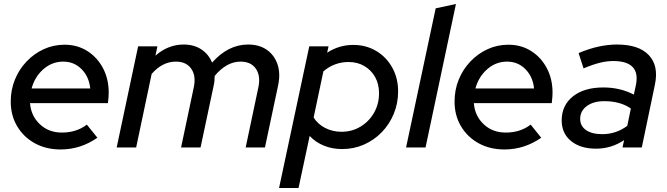

<svg xmlns="http://www.w3.org/2000/svg" viewBox="-20 -742 3355 966"><path d="M285 10Q212 10 155.5 -21Q99 -52 66.5 -106.5Q34 -161 34 -231Q34 -290 55 -341.5Q76 -393 113.5 -432.5Q151 -472 200 -494.5Q249 -517 305 -517Q369 -517 419 -485.5Q469 -454 498 -399.5Q527 -345 527 -275Q527 -265 526 -252.5Q525 -240 523 -223H131Q136 -159 180.5 -117Q225 -75 291 -75Q365 -75 417 -115L470 -49Q385 10 285 10ZM139 -297H434Q428 -356 390.5 -394Q353 -432 298 -432Q242 -432 198.5 -394Q155 -356 139 -297Z M567 0 675 -509H772L762 -462Q826 -518 904 -518Q956 -518 993 -493.5Q1030 -469 1047 -427Q1128 -518 1228 -518Q1285 -518 1323 -491Q1361 -464 1376.5 -417.5Q1392 -371 1379 -311L1313 0H1216L1280 -303Q1292 -360 1267.5 -396Q1243 -432 1190 -432Q1120 -432 1060 -360Q1060 -348 1059 -336Q1058 -324 1055 -311L989 0H891L954 -298Q968 -358 943 -395Q918 -432 865 -432Q797 -432 743 -370L665 0Z M1384 204 1536 -509H1633L1626 -477Q1686 -516 1757 -516Q1822 -516 1873 -485.5Q1924 -455 1953.5 -402Q1983 -349 1983 -282Q1983 -222 1961 -169Q1939 -116 1900.5 -76.5Q1862 -37 1811 -14.5Q1760 8 1701 8Q1652 8 1610 -9Q1568 -26 1538 -58L1482 204ZM1698 -79Q1751 -79 1794 -105Q1837 -131 1862 -175Q1887 -219 1887 -273Q1887 -319 1867.5 -354Q1848 -389 1813.5 -409.5Q1779 -430 1734 -430Q1662 -430 1607 -383L1558 -151Q1578 -118 1615.5 -98.5Q1653 -79 1698 -79Z M2023 0 2172 -700 2274 -722 2121 0Z M2518 10Q2445 10 2388.5 -21Q2332 -52 2299.5 -106.5Q2267 -161 2267 -231Q2267 -290 2288 -341.5Q2309 -393 2346.5 -432.5Q2384 -472 2433 -494.5Q2482 -517 2538 -517Q2602 -517 2652 -485.5Q2702 -454 2731 -399.5Q2760 -345 2760 -275Q2760 -265 2759 -252.5Q2758 -240 2756 -223H2364Q2369 -159 2413.5 -117Q2458 -75 2524 -75Q2598 -75 2650 -115L2703 -49Q2618 10 2518 10ZM2372 -297H2667Q2661 -356 2623.5 -394Q2586 -432 2531 -432Q2475 -432 2431.5 -394Q2388 -356 2372 -297Z M2979 6Q2900 6 2853 -32.5Q2806 -71 2806 -136Q2806 -212 2862.5 -257Q2919 -302 3016 -302Q3100 -302 3169 -266L3179 -312Q3205 -435 3065 -435Q3034 -435 2999 -426.5Q2964 -418 2916 -398L2891 -475Q2946 -498 2993.5 -508Q3041 -518 3084 -518Q3194 -518 3244.5 -464.5Q3295 -411 3275 -316L3209 0H3112L3120 -37Q3056 6 2979 6ZM3010 -67Q3080 -67 3136 -109L3154 -196Q3101 -233 3020 -233Q2966 -233 2932.5 -208.5Q2899 -184 2899 -144Q2899 -108 2928.5 -87.5Q2958 -67 3010 -67Z"/></svg>

Font: Red Hat Display Medium
Style: Italic
Weight: 500
Italic angle: -12°
Designer: Pentagram, MCKL
Foundry: Pentagram, MCKL
Version: Version 1.023; ttfautohint (v1.8.3)